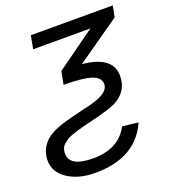

<svg xmlns="http://www.w3.org/2000/svg" viewBox="-176 -627 825 933"><g transform="rotate(-20 237.0 -160.0)"><path d="M356 40 438 49Q368 208 157 208Q72 208 15.5 170.5Q-41 133 -41 73Q-41 13 5 -28Q26 -47 65 -62Q99 -76 188 -97Q252 -111 284 -123Q345 -146 345 -183Q345 -217 301.5 -232Q258 -247 158 -247L171 -314L374 -460H78L91 -528H515L503 -470L276 -311Q431 -297 431 -194Q431 -121 368 -82Q333 -60 208 -31Q200 -29 178 -23.5Q156 -18 145.5 -14.5Q135 -11 117 -5Q99 1 89.5 7.5Q80 14 69.5 23Q59 32 54.5 43.5Q50 55 50 69Q50 138 171 138Q305 138 356 40Z"/></g></svg>

Font: Libra Sans
Style: Italic
Weight: 400
Italic angle: -12°
Foundry: Context Ltd
Version: Version 1.002